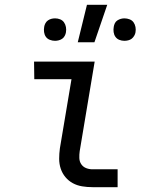

<svg xmlns="http://www.w3.org/2000/svg" viewBox="-20 -775 640 795"><path d="M363 0Q341 0 320 -3.5Q299 -7 281.5 -16.5Q264 -26 251 -41.5Q238 -57 231.5 -76.5Q225 -96 225 -117.5Q225 -139 228 -161L276 -447H122L121 -520H372L310 -149Q308 -135 308.5 -120.5Q309 -106 316.5 -95Q324 -84 336.5 -79Q349 -74 363 -74H467V0ZM302 -600 340 -755H424L371 -600ZM495 -606Q484 -606 474 -610Q464 -614 458 -622.5Q452 -631 450.5 -642Q449 -653 451 -664Q452 -671 455.5 -678.5Q459 -686 466 -690.5Q473 -695 480.5 -697Q488 -699 495 -699Q506 -699 516.5 -695Q527 -691 533 -682.5Q539 -674 541 -663Q543 -652 541 -641Q540 -634 535.5 -626.5Q531 -619 525 -614.5Q519 -610 511 -608Q503 -606 495 -606ZM208 -606Q197 -606 186.5 -610Q176 -614 170 -622.5Q164 -631 162.5 -642Q161 -653 163 -664Q164 -671 168 -678.5Q172 -686 178.5 -690.5Q185 -695 192.5 -697Q200 -699 208 -699Q219 -699 229 -695Q239 -691 245 -682.5Q251 -674 253 -663Q255 -652 253 -641Q252 -634 248 -626.5Q244 -619 237.5 -614.5Q231 -610 223 -608Q215 -606 208 -606Z"/></svg>

Font: Iosevka Plex Etoile
Style: Italic
Weight: 400
Italic angle: -9°
Designer: Belleve Invis
Foundry: Belleve Invis
Version: Version 25.1.1; ttfautohint (v1.8.4)